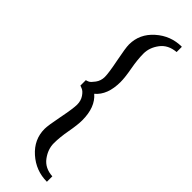

<svg xmlns="http://www.w3.org/2000/svg" viewBox="-294 -751 875 875"><g transform="rotate(45 143.5 -314.0)"><path d="M262 121Q191 121 137.5 73.5Q84 26 84 -42Q84 -64 97.5 -132Q111 -200 111 -225Q111 -250 98.5 -268.5Q86 -287 73 -292L60 -297V-332Q66 -333 74.5 -337Q83 -341 97 -360Q111 -379 111 -404Q111 -429 97.5 -496.5Q84 -564 84 -586Q84 -654 137.5 -701.5Q191 -749 262 -749V-715Q212 -711 186 -676.5Q160 -642 160 -603.5Q160 -565 169 -516Q178 -467 178 -438Q178 -354 131 -315Q178 -275 178 -191Q178 -162 169 -113Q160 -64 160 -25.5Q160 13 186 48Q212 83 262 86Z"/></g></svg>

Font: Cambo
Style: Regular
Weight: 400
Designer: Carolina Giovagnoli, Andres Torresi
Foundry: Carolina Giovagnoli, Andres Torresi
Version: Version 2.001